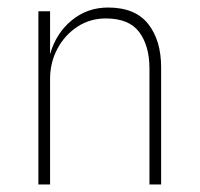

<svg xmlns="http://www.w3.org/2000/svg" viewBox="-20 -490 530 510"><path d="M377 -308Q377 -368 350 -404.5Q323 -441 261 -441Q219 -441 185.5 -419Q152 -397 132.5 -360.5Q113 -324 113 -280V0H82V-460H113V-346Q129 -402 170.5 -436Q212 -470 267 -470Q339 -470 373.5 -426.5Q408 -383 408 -311V0H377Z"/></svg>

Font: Jost* Thin
Style: Regular
Weight: 200
Version: Version 3.7